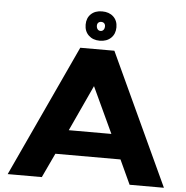

<svg xmlns="http://www.w3.org/2000/svg" viewBox="-60 -979 1007 1037"><g transform="rotate(5 443.5 -460.0)"><path d="M536 -714 867 0H681L620 -132H267L205 0H20L351 -714ZM559 -265 443 -514 328 -265ZM452 -761Q415 -761 392 -783Q369 -805 369 -841Q369 -877 391.5 -898.5Q414 -920 452 -920Q490 -920 513 -898.5Q536 -877 536 -841Q536 -805 513 -783Q490 -761 452 -761ZM452 -814Q462 -814 468 -821.5Q474 -829 474 -841Q474 -851 468 -857Q462 -863 452 -863Q442 -863 436 -857Q430 -851 430 -841Q430 -829 436 -821.5Q442 -814 452 -814Z"/></g></svg>

Font: Non Bureau Extended
Style: Bold
Weight: 700
Width: 7
Designer: Jona Saucedo
Foundry: Non Foundry
Version: Version 1.000; ttfautohint (v1.8.4)